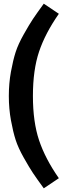

<svg xmlns="http://www.w3.org/2000/svg" viewBox="-20 -872 364 1044"><path d="M218 -852 300 -797Q226 -691 192.5 -591.5Q159 -492 159 -350Q159 -209 192.5 -109Q226 -9 300 97L218 152Q178 97 159 68.5Q140 40 109.5 -14Q79 -68 65 -111.5Q51 -155 39.5 -218Q28 -281 28 -350Q28 -419 39.5 -482Q51 -545 65 -588.5Q79 -632 109.5 -686Q140 -740 159 -768.5Q178 -797 218 -852Z"/></svg>

Font: FiraGO Medium
Style: Regular
Weight: 500
Designer: bBox Type
Foundry: bBox Type GmbH
Version: Version 1.001;PS 001.001;hotconv 1.0.88;makeotf.lib2.5.64775